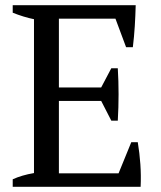

<svg xmlns="http://www.w3.org/2000/svg" viewBox="-20 -720 622 740"><path d="M29 0ZM503 -700Q502 -660 499.5 -619.5Q497 -579 492 -538H466L425 -648H207V-383H370L409 -457H434Q440 -358 434 -255H409L370 -331H207V-52H437L486 -172H511Q518 -130 521 -87Q524 -44 522 0H29V-29Q64 -45 111 -53V-646Q91 -650 70 -656.5Q49 -663 29 -671V-700Z"/></svg>

Font: PT Serif
Style: Regular
Weight: 400
Designer: A.Korolkova, O.Umpeleva, V.Yefimov
Foundry: ParaType Ltd
Version: Version 1.000W OFL; ttfautohint (v1.6)